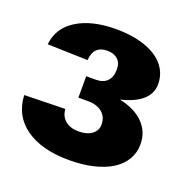

<svg xmlns="http://www.w3.org/2000/svg" viewBox="-104 -657 782 775"><g transform="rotate(20 286.5 -269.0)"><path d="M269 12Q152 12 83 -36.5Q14 -85 10 -173L185 -177Q187 -146 208.5 -128Q230 -110 266 -110Q301 -110 322.5 -125.5Q344 -141 344 -168Q344 -200 321.5 -219Q299 -238 260 -238H219V-330H260Q292 -330 309 -347.5Q326 -365 326 -398Q326 -426 309.5 -441Q293 -456 264 -456Q236 -456 220 -440.5Q204 -425 202 -393L29 -398Q36 -470 100.5 -510Q165 -550 268 -550Q322 -550 365.5 -539.5Q409 -529 439.5 -509.5Q470 -490 486.5 -462Q503 -434 503 -399Q503 -358 471 -330Q439 -302 379 -288Q446 -274 482.5 -237Q519 -200 519 -146Q519 -110 501.5 -80.5Q484 -51 451.5 -30.5Q419 -10 372.5 1Q326 12 269 12Z"/></g></svg>

Font: Geist ExtBd
Style: Regular
Weight: 400
Designer: Basement.studio, Andrés Briganti, Mateo Zaragoza
Foundry: Basement.studio, Vercel, Andrés Briganti, Guido Ferreyra, Mateo Zaragoza
Version: Version 1.401